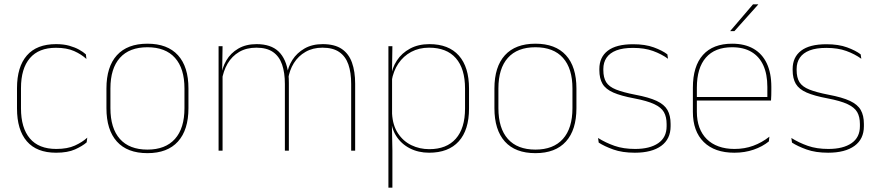

<svg xmlns="http://www.w3.org/2000/svg" viewBox="-20 -700 4078 892"><path d="M240.5 9.5Q150.5 9.5 104.8 -43.5Q59 -96.5 59 -196V-290.5Q59 -389.5 104.8 -442.2Q150.5 -495 240.5 -495Q275.5 -495 302 -487.5Q328.5 -480 347.8 -469.2Q367 -458.5 379 -447.5L381.5 -426Q358.5 -447.5 324.2 -462.8Q290 -478 240 -478Q160 -478 118.8 -429.8Q77.5 -381.5 77.5 -290.5V-196.5Q77.5 -105.5 118.8 -56.8Q160 -8 241.5 -8Q293.5 -8 328 -23.8Q362.5 -39.5 385.5 -60.5L382.5 -38.5Q363 -21.5 328.8 -6Q294.5 9.5 240.5 9.5Z M665 11.5Q571.5 11.5 523 -42.5Q474.5 -96.5 474.5 -197.5V-289Q474.5 -390 523.2 -443.5Q572 -497 665 -497Q758 -497 806.8 -443.5Q855.5 -390 855.5 -289V-197.5Q855.5 -96.5 806.8 -42.5Q758 11.5 665 11.5ZM665 -5Q748.5 -5 792.8 -54.5Q837 -104 837 -197.5V-289Q837 -382 793 -431.2Q749 -480.5 665 -480.5Q581 -480.5 537 -431.2Q493 -382 493 -289V-197.5Q493 -104 537 -54.5Q581 -5 665 -5Z M1611.5 0V-310Q1611.5 -363 1598.5 -400.5Q1585.5 -438 1556.2 -458.2Q1527 -478.5 1478 -478.5Q1433.5 -478.5 1399.8 -459.2Q1366 -440 1345.2 -406.8Q1324.5 -373.5 1318.5 -331.5L1308 -351.5H1313Q1317.5 -389 1338.5 -421.8Q1359.5 -454.5 1395 -474.8Q1430.5 -495 1479 -495Q1534.5 -495 1567.5 -472.8Q1600.5 -450.5 1615.2 -409.2Q1630 -368 1630 -311V0ZM995.5 0V-485.5H1014L1012 -357.5H1014V0ZM1303.5 0V-309.5Q1303.5 -362.5 1290.5 -400.2Q1277.5 -438 1248.5 -458.2Q1219.5 -478.5 1171 -478.5Q1125 -478.5 1091.2 -458.8Q1057.5 -439 1037.2 -404.2Q1017 -369.5 1010.5 -325L1000 -344H1007Q1011.5 -385 1031.5 -419.2Q1051.5 -453.5 1087 -474.2Q1122.5 -495 1172 -495Q1238.5 -495 1274.2 -460.8Q1310 -426.5 1319.5 -358Q1321 -346.5 1321.5 -336Q1322 -325.5 1322 -314V0Z M1973.5 9.5Q1923.5 9.5 1883.8 -11Q1844 -31.5 1820.5 -68.5Q1797 -105.5 1796.5 -155.5H1790.5L1801.5 -172Q1804.5 -117.5 1828.8 -80.8Q1853 -44 1891.2 -25.5Q1929.5 -7 1974.5 -7Q2054.5 -7 2097.5 -55.5Q2140.5 -104 2140.5 -196V-288.5Q2140.5 -381 2097.8 -429.8Q2055 -478.5 1973 -478.5Q1927 -478.5 1890.5 -459Q1854 -439.5 1830.5 -404.5Q1807 -369.5 1799.5 -323L1790.5 -341.5H1796Q1801 -384 1823.8 -418.8Q1846.5 -453.5 1885 -474.2Q1923.5 -495 1975 -495Q2064.5 -495 2111.8 -441.8Q2159 -388.5 2159 -288.5V-196Q2159 -96 2111.2 -43.2Q2063.5 9.5 1973.5 9.5ZM1784.5 172V-485.5H1803L1801 -356L1801.5 -346.5V-138L1800.5 -130.5L1803 0V172Z M2467.5 11.5Q2374 11.5 2325.5 -42.5Q2277 -96.5 2277 -197.5V-289Q2277 -390 2325.8 -443.5Q2374.5 -497 2467.5 -497Q2560.5 -497 2609.2 -443.5Q2658 -390 2658 -289V-197.5Q2658 -96.5 2609.2 -42.5Q2560.5 11.5 2467.5 11.5ZM2467.5 -5Q2551 -5 2595.2 -54.5Q2639.5 -104 2639.5 -197.5V-289Q2639.5 -382 2595.5 -431.2Q2551.5 -480.5 2467.5 -480.5Q2383.5 -480.5 2339.5 -431.2Q2295.5 -382 2295.5 -289V-197.5Q2295.5 -104 2339.5 -54.5Q2383.5 -5 2467.5 -5Z M2929.5 9.5Q2871 9.5 2829.2 -5.5Q2787.5 -20.5 2761.5 -37.5L2758.5 -59Q2793.5 -37 2834.8 -22.5Q2876 -8 2930.5 -8Q2999 -8 3038 -34.8Q3077 -61.5 3077 -113.5V-123.5Q3077 -157 3064.5 -179Q3052 -201 3019.5 -216.2Q2987 -231.5 2926.5 -243Q2865 -254.5 2829.5 -270Q2794 -285.5 2779.2 -310.5Q2764.5 -335.5 2764.5 -374.5V-379.5Q2764.5 -434.5 2803.8 -464.5Q2843 -494.5 2921.5 -494.5Q2977.5 -494.5 3017.2 -480Q3057 -465.5 3080.5 -447.5L3083.5 -427Q3053 -449 3013.8 -463.2Q2974.5 -477.5 2921 -477.5Q2874 -477.5 2843.5 -465.8Q2813 -454 2798 -432Q2783 -410 2783 -379.5V-374.5Q2783 -339.5 2796.2 -318.2Q2809.5 -297 2842 -284Q2874.5 -271 2931 -260Q2995 -248 3030.8 -231.2Q3066.5 -214.5 3081 -188.8Q3095.5 -163 3095.5 -124.5V-113.5Q3095.5 -54 3051.8 -22.2Q3008 9.5 2929.5 9.5Z M3391.5 9.5Q3300 9.5 3249.5 -40.2Q3199 -90 3199 -180.5V-292.5Q3199 -392.5 3245.8 -444.8Q3292.5 -497 3381.5 -497Q3440 -497 3480.8 -473.5Q3521.5 -450 3542.5 -405.2Q3563.5 -360.5 3563.5 -296.5V-279.5Q3563.5 -268.5 3563.2 -257.5Q3563 -246.5 3562 -233H3545Q3545 -250.5 3545 -266.5Q3545 -282.5 3545 -296Q3545 -355.5 3526.2 -396.5Q3507.5 -437.5 3471 -459Q3434.5 -480.5 3381.5 -480.5Q3301.5 -480.5 3259.5 -432.5Q3217.5 -384.5 3217.5 -292.5V-243.5V-239.5V-181Q3217.5 -140 3229.2 -108Q3241 -76 3263.5 -53.8Q3286 -31.5 3318.5 -19.8Q3351 -8 3392 -8Q3439.5 -8 3479.5 -22.8Q3519.5 -37.5 3554.5 -65L3552 -43Q3522.5 -19 3481.5 -4.8Q3440.5 9.5 3391.5 9.5ZM3207.5 -233V-249.5H3555.5V-233ZM3478.5 -680H3502.5V-679L3392 -555.5H3372.5V-556Z M3827.5 9.5Q3769 9.5 3727.2 -5.5Q3685.5 -20.5 3659.5 -37.5L3656.5 -59Q3691.5 -37 3732.8 -22.5Q3774 -8 3828.5 -8Q3897 -8 3936 -34.8Q3975 -61.5 3975 -113.5V-123.5Q3975 -157 3962.5 -179Q3950 -201 3917.5 -216.2Q3885 -231.5 3824.5 -243Q3763 -254.5 3727.5 -270Q3692 -285.5 3677.2 -310.5Q3662.5 -335.5 3662.5 -374.5V-379.5Q3662.5 -434.5 3701.8 -464.5Q3741 -494.5 3819.5 -494.5Q3875.5 -494.5 3915.2 -480Q3955 -465.5 3978.5 -447.5L3981.5 -427Q3951 -449 3911.8 -463.2Q3872.5 -477.5 3819 -477.5Q3772 -477.5 3741.5 -465.8Q3711 -454 3696 -432Q3681 -410 3681 -379.5V-374.5Q3681 -339.5 3694.2 -318.2Q3707.5 -297 3740 -284Q3772.5 -271 3829 -260Q3893 -248 3928.8 -231.2Q3964.5 -214.5 3979 -188.8Q3993.5 -163 3993.5 -124.5V-113.5Q3993.5 -54 3949.8 -22.2Q3906 9.5 3827.5 9.5Z"/></svg>

Font: Anek Telugu Thin
Style: Regular
Weight: 250
Version: Version 1.003